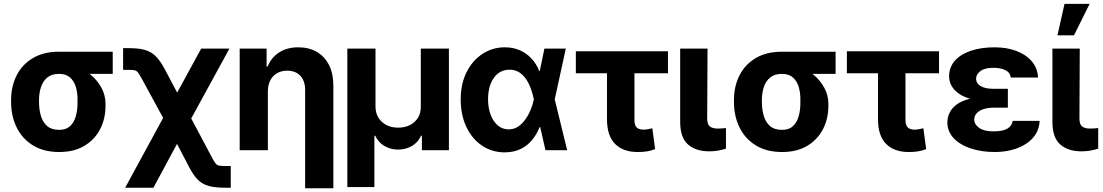

<svg xmlns="http://www.w3.org/2000/svg" viewBox="-20 -797 5852 1019"><path d="M38.9 -255.9V-266.6Q39 -339.5 68.5 -397.3Q97.9 -455.2 154.7 -488.8Q211.4 -522.5 293.4 -522.5Q304.5 -516 314.8 -500.1Q325.2 -484.2 342 -467.5Q358.9 -450.9 388.9 -441.2Q427.2 -428.6 461.9 -399.9Q496.5 -371.1 518.3 -331.4Q540.1 -291.7 540 -246.1V-236.3Q540.1 -167 511.3 -111.3Q482.4 -55.6 427.6 -22.9Q372.9 9.8 294.3 9.8Q212.5 9.8 155.5 -25.1Q98.4 -60 68.7 -120.2Q39 -180.4 38.9 -255.9ZM187.1 -266.6V-255.9Q187.2 -214.7 197.3 -181.2Q207.3 -147.6 230.7 -127.7Q254 -107.8 294.3 -107.8Q330.9 -107.8 352.1 -127.7Q373.4 -147.6 382.7 -181.2Q392 -214.7 391.4 -255.9V-266.6Q392 -303.9 382.7 -335.2Q373.4 -366.5 351.9 -385.7Q330.4 -404.9 293.4 -404.9Q254.4 -404.9 231.2 -385.7Q207.9 -366.5 197.6 -335.2Q187.2 -303.9 187.1 -266.6ZM578.3 -522.5V-404.9H293.4V-522.5Z M644.3 199.2 893.2 -258.2H947.1L1104.3 37.5Q1115.4 59.1 1123.1 69Q1130.8 79 1141.4 81.5Q1152.1 84 1172.5 84H1204.7V199.2H1172.5Q1121.6 199.2 1088.3 190.2Q1055 181.2 1031.2 158.1Q1007.5 134.9 985 92L919.5 -33.2L794.3 199.2ZM889.8 -90.4 733.8 -377Q721 -400.6 713.3 -410.9Q705.6 -421.2 695.6 -423.8Q685.6 -426.5 665.6 -426.2H633.4V-541.4H665.6Q715.4 -541.4 748.4 -532.3Q781.3 -523.1 805.5 -499.5Q829.7 -475.8 853.1 -432.4L920.3 -305.5L1047.7 -539.1H1197.7L952.3 -90.4Z M1401.6 -311.9V0H1252.1V-539.1H1394.9V-443.9H1400.6Q1419.1 -491.4 1461.3 -518.7Q1503.5 -545.9 1563.1 -545.9Q1619.8 -545.9 1661.6 -521.5Q1703.3 -497.1 1726.3 -451.7Q1749.2 -406.3 1749.2 -343.4V202.1H1599.4V-317Q1600 -366.1 1574.7 -394Q1549.3 -421.9 1503.5 -421.9Q1473.8 -421.9 1450.9 -408.8Q1427.9 -395.7 1414.8 -371.2Q1401.8 -346.7 1401.6 -311.9Z M1823.4 195.7V-539.1H1972.9V-230.1Q1973.3 -197.2 1988.5 -172.4Q2003.7 -147.6 2030.7 -133.5Q2057.7 -119.5 2093 -119.5Q2129.1 -119.5 2156.2 -133.5Q2183.4 -147.6 2198.5 -172.5Q2213.6 -197.5 2213.3 -230.1V-539.1H2362.5V0H2219.1V-76.6H2214.6Q2198.8 -41.5 2166.2 -22.3Q2133.5 -3.1 2093.1 -3.1Q2052.7 -3.1 2020.2 -22.3Q1987.7 -41.5 1971.3 -76.6H1967V195.7Z M2657.1 11.7Q2589.5 11 2537 -25Q2484.5 -60.9 2454.8 -124.2Q2425.1 -187.4 2425.1 -269.5Q2425.1 -351.8 2456.2 -413.9Q2487.3 -476 2540.5 -510.9Q2593.8 -545.9 2659.5 -545.9Q2703.3 -545.9 2738.8 -530.3Q2774.3 -514.7 2800.6 -486.5Q2826.9 -458.3 2842.1 -419.5H2887.2L2923.9 -270.5L2990.1 0H2874.9L2813.2 -270.5Q2807.6 -297.3 2798 -324.8Q2788.5 -352.2 2773.1 -375.5Q2757.8 -398.7 2736 -412.9Q2714.2 -427.1 2684.1 -427.1Q2648.4 -427.1 2622.9 -407.1Q2597.5 -387.1 2583.9 -351.9Q2570.3 -316.7 2570.2 -270.9Q2570.3 -224.3 2584 -188Q2597.7 -151.8 2622.4 -131.1Q2647.1 -110.4 2679.4 -110.4Q2707.6 -110.4 2729.9 -125.2Q2752.1 -140.1 2768.8 -164Q2785.5 -187.9 2796.7 -215.5Q2807.9 -243.1 2813.2 -268.6L2869.4 -539.1H2982.9L2923.9 -268.6L2887.2 -122.3H2843.7Q2829.2 -84.6 2804.1 -54.1Q2778.9 -23.5 2742.5 -5.9Q2706.1 11.7 2657.1 11.7Z M3525.1 -525V-408H3036.2V-525ZM3201.5 -525H3347.2V-163.7Q3346.9 -142.6 3352.5 -130.7Q3358.1 -118.8 3368.8 -114Q3379.4 -109.3 3393.8 -108.8Q3410.1 -109.3 3420.1 -111.5Q3430.1 -113.7 3442.1 -116.2L3456.9 -5.7Q3434.5 3.3 3413.2 6.5Q3392 9.8 3364.4 9.8Q3287.1 9.8 3244.3 -33.3Q3201.5 -76.3 3201.5 -164.1Z M3589.9 -539.1H3735.1L3733.3 -168.9Q3733.2 -136.7 3747.7 -125.7Q3762.2 -114.6 3790.1 -114.6Q3803.4 -114.6 3813.7 -115.6Q3823.9 -116.6 3832.9 -117.4V-8.2Q3813.6 -1.6 3790.9 2.3Q3768.3 6.2 3743.8 6.2Q3672.8 6.2 3631.2 -30.4Q3589.7 -67.1 3589.9 -151.4Z M3875.3 -255.9V-266.6Q3875.4 -339.5 3904.9 -397.3Q3934.4 -455.2 3991.1 -488.8Q4047.9 -522.5 4129.8 -522.5Q4140.9 -516 4151.3 -500.1Q4161.6 -484.2 4178.5 -467.5Q4195.3 -450.9 4225.3 -441.2Q4263.7 -428.6 4298.3 -399.9Q4332.9 -371.1 4354.7 -331.4Q4376.6 -291.7 4376.5 -246.1V-236.3Q4376.6 -167 4347.7 -111.3Q4318.8 -55.6 4264.1 -22.9Q4209.3 9.8 4130.8 9.8Q4048.9 9.8 3991.9 -25.1Q3934.9 -60 3905.1 -120.2Q3875.4 -180.4 3875.3 -255.9ZM4023.5 -266.6V-255.9Q4023.6 -214.7 4033.7 -181.2Q4043.8 -147.6 4067.1 -127.7Q4090.4 -107.8 4130.8 -107.8Q4167.3 -107.8 4188.6 -127.7Q4209.9 -147.6 4219.1 -181.2Q4228.4 -214.7 4227.8 -255.9V-266.6Q4228.4 -303.9 4219.1 -335.2Q4209.9 -366.5 4188.3 -385.7Q4166.8 -404.9 4129.8 -404.9Q4090.8 -404.9 4067.6 -385.7Q4044.3 -366.5 4034 -335.2Q4023.6 -303.9 4023.5 -266.6ZM4414.7 -522.5V-404.9H4129.8V-522.5Z M4963.6 -525V-408H4474.7V-525ZM4639.9 -525H4785.6V-163.7Q4785.4 -142.6 4791 -130.7Q4796.6 -118.8 4807.2 -114Q4817.9 -109.3 4832.3 -108.8Q4848.5 -109.3 4858.5 -111.5Q4868.6 -113.7 4880.6 -116.2L4895.4 -5.7Q4872.9 3.3 4851.7 6.5Q4830.5 9.8 4802.8 9.8Q4725.6 9.8 4682.8 -33.3Q4639.9 -76.3 4639.9 -164.1Z M5220 -282.4H5329V-225.4H5251.9Q5225.7 -225.6 5202.5 -218.7Q5179.4 -211.7 5165.1 -197.6Q5150.8 -183.4 5150.5 -161.5Q5150.9 -136.6 5176.9 -118.1Q5202.9 -99.6 5251.9 -99.8Q5301.4 -99.6 5325.9 -114Q5350.5 -128.3 5354.8 -155.5H5497.8Q5495.8 -114.7 5476 -83.8Q5456.2 -52.9 5423.1 -32.1Q5390 -11.3 5348 -0.8Q5306.1 9.8 5259.7 9.8Q5188.8 9.8 5131.7 -9.3Q5074.6 -28.4 5041.4 -63.7Q5008.2 -99 5007.9 -147.1Q5008.2 -175.6 5020.5 -200.1Q5032.8 -224.6 5058.5 -243.2Q5084.2 -261.8 5124.3 -272.1Q5164.4 -282.4 5220 -282.4ZM5329 -261.7H5220Q5168 -261.7 5129.7 -272.6Q5091.5 -283.4 5066.7 -301.7Q5041.8 -319.9 5029.4 -343.2Q5017.1 -366.5 5017.1 -391.2Q5017.4 -441 5048.4 -475.5Q5079.4 -510.1 5134 -528Q5188.6 -545.9 5258.9 -545.9Q5322.5 -545.9 5373.5 -526.9Q5424.5 -507.9 5455.5 -472.1Q5486.5 -436.2 5489.2 -385.4H5344.4Q5341.5 -411.8 5316.1 -424.5Q5290.6 -437.1 5251.3 -437.1Q5206.4 -437.1 5183.4 -419.8Q5160.4 -402.4 5160.3 -378.9Q5160.4 -354.9 5184.5 -340.2Q5208.6 -325.6 5251.9 -325.8H5329Z M5565.5 -539.1H5710.6L5708.9 -168.9Q5708.8 -136.7 5723.3 -125.7Q5737.8 -114.6 5765.7 -114.6Q5779 -114.6 5789.3 -115.6Q5799.5 -116.6 5808.5 -117.4V-8.2Q5789.2 -1.6 5766.5 2.3Q5743.8 6.2 5719.4 6.2Q5648.3 6.2 5606.8 -30.4Q5565.3 -67.1 5565.5 -151.4ZM5592.3 -609.6 5629.8 -776.6H5763L5680 -609.6Z"/></svg>

Font: Inter Display V
Style: Regular
Weight: 400
Designer: Rasmus Andersson
Foundry: rsms
Version: Version 3.015;git-src